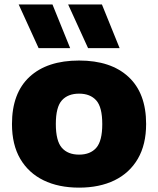

<svg xmlns="http://www.w3.org/2000/svg" viewBox="-20 -828 706 858"><path d="M333.5 10.5Q242 10.5 174.8 -22.2Q107.5 -55 70.5 -118.2Q33.5 -181.5 33.5 -273.5Q33.5 -412 112.2 -484.8Q191 -557.5 333.5 -557.5Q475.5 -557.5 554.2 -484.5Q633 -411.5 633 -274Q633 -182 596 -118.5Q559 -55 491.8 -22.2Q424.5 10.5 333.5 10.5ZM333.5 -137Q383.5 -137 410.2 -167.5Q437 -198 437 -273.5Q437 -349.5 410 -379.5Q383 -409.5 333.5 -409.5Q283.5 -409.5 256.5 -379.5Q229.5 -349.5 229.5 -274Q229.5 -198.5 256.2 -167.8Q283 -137 333.5 -137ZM373.5 -613 284.5 -808H435.5L514.5 -613ZM152.5 -613 63.5 -808H214.5L293.5 -613Z"/></svg>

Font: Encode Sans SmExp XBd
Style: Regular
Weight: 800
Width: 6
Designer: Multiple Designers
Foundry: Impallari Type
Version: Version 3.002; ttfautohint (v1.8.3) -l 8 -r 50 -G 200 -x 14 